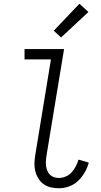

<svg xmlns="http://www.w3.org/2000/svg" viewBox="-20 -997 540 1025"><path d="M295 8Q272 8 250.5 3Q229 -2 212 -14.5Q195 -27 184 -45.5Q173 -64 168 -85Q163 -106 164 -128.5Q165 -151 169 -174L252 -680H111V-735H322L228 -165Q226 -151 225 -137.5Q224 -124 226 -110.5Q228 -97 233 -85Q238 -73 247 -64Q256 -55 268.5 -51Q281 -47 295 -47Q313 -47 331.5 -55Q350 -63 363 -77.5Q376 -92 385 -109.5Q394 -127 399 -145L454 -129Q447 -102 432.5 -77Q418 -52 397.5 -32Q377 -12 349.5 -2Q322 8 295 8ZM306 -797 267 -833 404 -977 452 -933Z"/></svg>

Font: Iosevka Curly Light
Style: Italic
Weight: 300
Italic angle: -9°
Monospace: yes
Designer: Belleve Invis
Foundry: Belleve Invis
Version: Version 22.1.2; ttfautohint (v1.8.4)